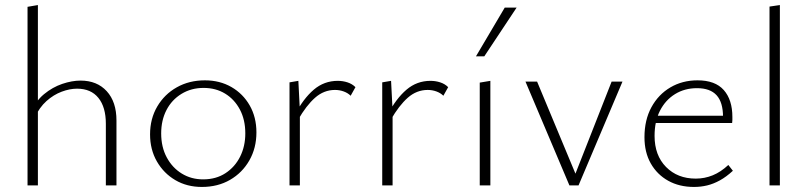

<svg xmlns="http://www.w3.org/2000/svg" viewBox="-20 -734 3203 760"><path d="M399 0V-244Q399 -310 369.5 -346.5Q340 -383 285 -383Q256 -383 224 -371Q192 -359 164 -334Q136 -309 117 -268L100 -285Q120 -333 154 -361Q188 -389 226.5 -402Q265 -415 299 -415Q364 -415 402.5 -373Q441 -331 441 -257V0ZM89 0V-707L130 -714V0Z M779 6Q720 6 674 -21Q628 -48 601 -95Q574 -142 574 -202Q574 -264 602.5 -312.5Q631 -361 680 -388.5Q729 -416 791 -416Q850 -416 896 -389.5Q942 -363 968.5 -316.5Q995 -270 995 -210Q995 -148 967 -99Q939 -50 890.5 -22Q842 6 779 6ZM784 -24Q835 -24 872.5 -48.5Q910 -73 930.5 -114Q951 -155 951 -206Q951 -260 929.5 -300.5Q908 -341 871 -363.5Q834 -386 786 -386Q737 -386 698.5 -362.5Q660 -339 639 -298.5Q618 -258 618 -206Q618 -152 640 -111Q662 -70 699.5 -47Q737 -24 784 -24Z M1126 0V-408L1161 -414L1167 -297V0ZM1160 -260 1148 -281Q1181 -344 1222 -379Q1263 -414 1317 -414Q1337 -414 1355.5 -408Q1374 -402 1387 -389L1368 -355Q1357 -366 1340.5 -372Q1324 -378 1306 -378Q1262 -378 1227 -347Q1192 -316 1160 -260Z M1493 0V-408L1528 -414L1534 -297V0ZM1527 -260 1515 -281Q1548 -344 1589 -379Q1630 -414 1684 -414Q1704 -414 1722.5 -408Q1741 -402 1754 -389L1735 -355Q1724 -366 1707.5 -372Q1691 -378 1673 -378Q1629 -378 1594 -347Q1559 -316 1527 -260Z M1879 0V-407L1921 -414V0ZM1864 -511 1978 -704H2025L1897 -511Z M2234 0 2060 -411H2106L2271 -15L2245 -14L2401 -411H2444L2270 0Z M2727 6Q2669 6 2625 -18.5Q2581 -43 2556 -87Q2531 -131 2531 -191Q2531 -259 2558.5 -309.5Q2586 -360 2633.5 -388Q2681 -416 2741 -416Q2811 -416 2845 -377.5Q2879 -339 2879 -271Q2879 -265 2879 -259Q2879 -253 2878 -247H2842V-271Q2842 -329 2816.5 -357Q2791 -385 2739 -385Q2690 -385 2652 -361.5Q2614 -338 2592.5 -296Q2571 -254 2571 -196Q2571 -119 2616.5 -73Q2662 -27 2734 -27Q2769 -27 2801 -40Q2833 -53 2863 -81L2881 -58Q2855 -34 2829.5 -20Q2804 -6 2779 0Q2754 6 2727 6ZM2560 -247 2566 -276H2871V-247Z M3026 0V-708L3067 -714V0Z"/></svg>

Font: Ysabeau ExtraLight
Style: Regular
Weight: 250
Designer: Christian Thalmann (Catharsis Fonts)
Version: Version 2.002